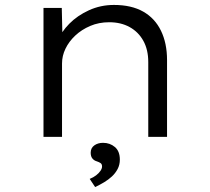

<svg xmlns="http://www.w3.org/2000/svg" viewBox="-20 -554 851 777"><path d="M156 0V-522H230L233 -391L213 -388Q228 -425 260.5 -458Q293 -491 340 -512.5Q387 -534 441 -534Q512 -534 559.5 -507Q607 -480 631.5 -429.5Q656 -379 656 -311V0H580V-303Q580 -353 560 -389Q540 -425 504.5 -444.5Q469 -464 422 -464Q380 -464 345 -449Q310 -434 284.5 -410Q259 -386 245 -357Q231 -328 231 -297V0H194Q183 0 173.5 0Q164 0 156 0ZM365 203 343 170Q358 164 369 155.5Q380 147 386.5 137.5Q393 128 393 120Q393 110 387 106Q381 102 372 99Q361 96 354 87.5Q347 79 347 64Q347 45 361.5 34.5Q376 24 397 24Q425 24 445 41Q465 58 465 92Q465 113 456 130Q447 147 433 160Q419 173 401.5 183.5Q384 194 365 203Z"/></svg>

Font: Lexend Giga Light
Style: Regular
Weight: 300
Version: Version 1.007